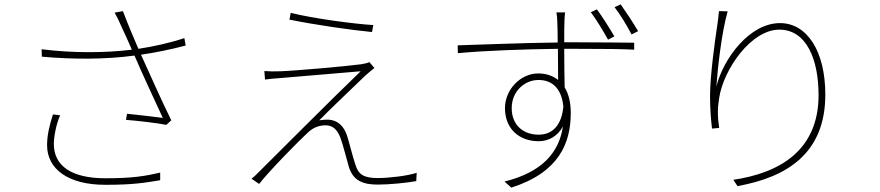

<svg xmlns="http://www.w3.org/2000/svg" viewBox="-20 -824 4040 881"><path d="M223 -299C206 -247 196 -201 196 -158C196 -48 293 24 463 24C595 24 647 14 715 3V-32C646 -16 588 -6 464 -6C309 -6 227 -62 227 -164C227 -194 237 -253 256 -295ZM826 -649C752 -625 681 -610 615 -600C592 -655 576 -689 544 -773L506 -766C517 -747 525 -730 541 -694C559 -655 571 -629 585 -596C464 -581 314 -580 171 -598L172 -564C315 -551 462 -551 597 -569L598 -567C627 -498 693 -357 727 -283C690 -288 605 -298 563 -302L558 -274C613 -270 711 -258 743 -251L766 -272C721 -362 659 -504 627 -573C689 -582 760 -596 832 -615Z M1314 -765 1308 -734C1431 -709 1593 -686 1687 -677L1693 -709C1606 -714 1418 -739 1314 -765ZM1698 -512 1675 -539C1666 -535 1651 -531 1636 -529C1569 -520 1333 -499 1266 -497C1239 -496 1216 -496 1193 -498L1196 -459C1218 -462 1239 -464 1269 -466C1334 -471 1548 -490 1635 -497C1530 -397 1192 -59 1164 -31C1153 -19 1141 -9 1134 -4L1169 20C1213 -37 1354 -181 1394 -217C1416 -237 1441 -249 1475 -249C1509 -249 1529 -226 1542 -192C1554 -160 1571 -91 1580 -61C1599 6 1647 23 1713 23C1767 23 1848 15 1890 7L1892 -31C1849 -17 1766 -7 1712 -7C1649 -7 1624 -24 1611 -68C1598 -106 1583 -168 1573 -200C1559 -244 1530 -275 1481 -275C1475 -275 1456 -274 1445 -272C1495 -324 1623 -444 1653 -474C1659 -480 1687 -504 1698 -512Z M2908 -681C2884 -722 2850 -773 2828 -804L2800 -791C2825 -759 2856 -708 2878 -666ZM2799 -657C2777 -695 2742 -750 2719 -781L2691 -768C2715 -736 2748 -682 2770 -642ZM2452 -206C2383 -206 2328 -248 2328 -328C2328 -404 2386 -457 2451 -457C2509 -457 2555 -424 2565 -337C2559 -258 2521 -206 2452 -206ZM2569 -630C2569 -670 2569 -706 2570 -728C2570 -737 2572 -761 2573 -767H2533C2535 -760 2537 -738 2537 -728C2538 -708 2539 -671 2539 -629C2373 -627 2184 -619 2080 -616L2081 -580C2206 -592 2389 -598 2540 -600C2540 -544 2541 -486 2541 -457C2517 -476 2487 -487 2449 -487C2368 -487 2297 -412 2297 -328C2297 -233 2362 -176 2452 -176C2497 -176 2539 -199 2563 -244C2545 -121 2464 -33 2295 9L2326 37C2545 -33 2599 -167 2599 -306C2599 -352 2590 -392 2571 -423C2570 -469 2569 -537 2569 -600H2618C2762 -600 2840 -599 2890 -596V-628C2851 -628 2757 -630 2617 -630Z M3279 -773C3277 -752 3275 -732 3271 -706C3262 -648 3238 -478 3238 -383C3238 -321 3243 -270 3247 -234L3280 -237C3272 -290 3272 -327 3280 -375C3300 -505 3426 -688 3556 -688C3682 -688 3736 -549 3736 -388C3736 -131 3554 -30 3345 1L3364 30C3592 -11 3767 -121 3767 -390C3767 -588 3684 -718 3559 -718C3419 -718 3299 -555 3267 -427C3273 -510 3291 -675 3319 -772L3279 -773Z"/></svg>

Font: Source Han Sans CN ExtraLight
Style: Regular
Weight: 250
Designer: Ryoko NISHIZUKA (kana & ideographs); Paul D. Hunt (Latin, Greek & Cyrillic); Wenlong ZHANG (bopomofo); Sandoll Communica
Foundry: Adobe Systems Incorporated
Version: Version 1.004;PS 1.004;hotconv 16.6.51;makeotf.lib2.5.65220